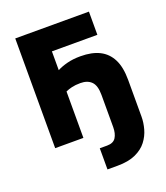

<svg xmlns="http://www.w3.org/2000/svg" viewBox="-164 -812 997 1151"><g transform="rotate(-20 334.5 -236.5)"><path d="M70 0V-700H540V-552H250V-432Q276 -446 314 -456Q352 -466 400 -466Q473 -466 521.5 -441.5Q570 -417 595.5 -366.5Q621 -316 621 -235V0Q621 37 610 77Q599 117 573 151Q547 185 501 206Q455 227 385 227H321V92H368Q408 92 424 66.5Q440 41 440 0V-205Q440 -265 415 -290Q390 -315 345 -315Q313 -315 290 -309.5Q267 -304 250 -296V0Z"/></g></svg>

Font: Golos Text
Style: Bold
Weight: 700
Designer: A.Korolkova, Vitaly Kuzmin
Foundry: ParaType Ltd
Version: Version 2.004